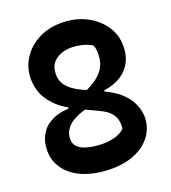

<svg xmlns="http://www.w3.org/2000/svg" viewBox="-110 -810 820 919"><g transform="rotate(-15 300.0 -350.0)"><path d="M306 -720Q368 -720 420.5 -694.5Q473 -669 505 -624Q537 -579 537 -518V-513Q537 -471 517.5 -436.5Q498 -402 459.5 -379Q421 -356 364 -349L393 -381V-315L273 -355Q348 -392 379.5 -429Q411 -466 411 -513V-517Q411 -534 408 -549Q405 -564 399 -574Q386 -582 362 -587.5Q338 -593 307 -593Q277 -593 250 -582.5Q223 -572 206 -551.5Q189 -531 189 -502V-494Q189 -470 199.5 -450Q210 -430 233.5 -413Q257 -396 297 -382L390 -349Q440 -331 471 -307.5Q502 -284 518.5 -259Q535 -234 541.5 -211Q548 -188 548 -172V-166Q548 -114 517 -71.5Q486 -29 428.5 -4.5Q371 20 291 20Q219 20 165.5 -2.5Q112 -25 83 -66Q54 -107 54 -159V-166Q54 -202 72 -235.5Q90 -269 130.5 -291Q171 -313 235 -316L205 -285V-338L320 -301Q264 -285 232.5 -265.5Q201 -246 188 -224Q175 -202 175 -182V-174Q175 -153 187.5 -138Q200 -123 226.5 -115Q253 -107 295 -107Q339 -107 375 -119Q411 -131 430 -154V-161Q430 -183 422.5 -202Q415 -221 397.5 -236.5Q380 -252 346 -264L255 -298Q179 -326 138 -362Q97 -398 82 -437Q67 -476 67 -511V-515Q67 -568 96 -615Q125 -662 179 -691Q233 -720 306 -720Z"/></g></svg>

Font: Recursive Casual
Style: Bold
Weight: 700
Version: Version 1.085